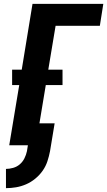

<svg xmlns="http://www.w3.org/2000/svg" viewBox="-20 -755 557 998"><path d="M11 223V123Q29 123 48.5 117.5Q68 112 83 99Q98 86 107 68Q116 50 120 31L125 0H28L80 -313H43V-393H93L149 -735H517L499 -621H269L231 -393H305V-313H218L185 -114H264L240 31Q235 57 226.5 83Q218 109 202 132Q186 155 163.5 173.5Q141 192 115.5 203Q90 214 63.5 218.5Q37 223 11 223Z"/></svg>

Font: Iosevka Term Curly Heavy
Style: Italic
Weight: 900
Italic angle: -9°
Designer: Belleve Invis
Foundry: Belleve Invis
Version: Version 32.3.0